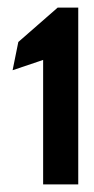

<svg xmlns="http://www.w3.org/2000/svg" viewBox="-20 -483 246 503"><path d="M13 -299 93 -326V0H185V-463H131L28 -373Z"/></svg>

Font: Rabbid Highway Sign II Hop
Style: Regular
Weight: 400
Foundry: Cannot Into Space Fonts
Version: Version 0.277